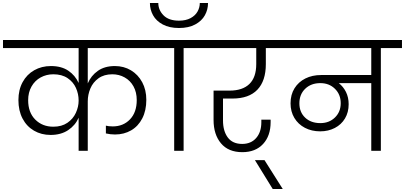

<svg xmlns="http://www.w3.org/2000/svg" viewBox="-49 -1007 2704 1282"><path d="M537 -686V-450Q559 -502 604.5 -534Q650 -566 718 -566Q778 -566 825.5 -537.5Q873 -509 900.5 -458Q928 -407 928 -340Q928 -269 901 -216.5Q874 -164 826.5 -136.5Q779 -109 719 -109Q688 -109 658 -116V-168Q676 -163 704 -163Q774 -163 819 -210Q864 -257 864 -339Q864 -391 842.5 -430Q821 -469 783.5 -490Q746 -511 701 -511Q646 -511 609 -484.5Q572 -458 554.5 -416.5Q537 -375 537 -330V0H476V-221Q454 -170 406 -138Q358 -106 289 -106Q227 -106 178 -134.5Q129 -163 101.5 -215.5Q74 -268 74 -339Q74 -407 102 -458.5Q130 -510 179.5 -538Q229 -566 291 -566Q361 -566 407 -535Q453 -504 476 -453V-686H-29V-740H1031V-686ZM307 -161Q363 -161 401 -187Q439 -213 457.5 -253.5Q476 -294 476 -335V-336Q476 -380 458 -420Q440 -460 402 -485.5Q364 -511 307 -511Q261 -511 222.5 -490Q184 -469 161.5 -429.5Q139 -390 139 -338Q139 -256 186.5 -208.5Q234 -161 307 -161Z M1340 -987Q1340 -943 1319 -905Q1298 -867 1254 -843.5Q1210 -820 1146 -820Q1082 -820 1038 -843.5Q994 -867 973 -905Q952 -943 952 -987H1008Q1008 -940 1043 -904.5Q1078 -869 1146 -869Q1192 -869 1223.5 -886Q1255 -903 1270 -930Q1285 -957 1285 -987ZM1114 0V-686H973V-740H1318V-686H1177V0Z M1440 -349V-203Q1440 -132 1472 -89Q1504 -46 1568 -46Q1627 -46 1661.5 -85.5Q1696 -125 1696 -191V-208H1758V-192Q1758 -100 1707.5 -45.5Q1657 9 1569 9Q1476 9 1426.5 -50Q1377 -109 1377 -206V-402H1484Q1571 -402 1616.5 -446.5Q1662 -491 1662 -579V-686H1260V-740H1854V-686H1726V-579Q1726 -467 1669.5 -408Q1613 -349 1503 -349Z M1772 255 1653 62H1717L1839 255Z M2635 -686H2494V0H2430V-452H2213Q2243 -429 2261 -393Q2279 -357 2279 -311Q2279 -257 2254.5 -216Q2230 -175 2186.5 -152.5Q2143 -130 2089 -130Q2032 -130 1987 -153.5Q1942 -177 1916.5 -219.5Q1891 -262 1891 -317Q1891 -375 1917.5 -417.5Q1944 -460 1990 -483Q2036 -506 2095 -506H2430V-686H1796V-740H2635ZM2090 -185Q2149 -185 2187.5 -222.5Q2226 -260 2226 -318Q2226 -376 2187.5 -414Q2149 -452 2090 -452Q2028 -452 1989 -414.5Q1950 -377 1950 -317Q1950 -258 1988.5 -221.5Q2027 -185 2090 -185Z"/></svg>

Font: Fz Poppins Light
Style: Regular
Weight: 300
Designer: Ninad Kale (Devanagari), Jonny Pinhorn (Latin)
Foundry: Indian Type Foundry
Version: Vit hóa bi Vntype.Com & FontZin.Com